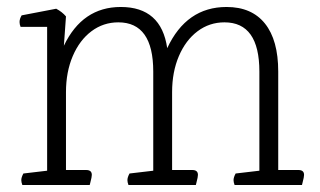

<svg xmlns="http://www.w3.org/2000/svg" viewBox="-20 -530 917 550"><path d="M845 0H652Q649 -8 649 -14Q649 -22 655 -33L723 -41V-325Q723 -466 623 -466Q580 -466 546 -440.5Q512 -415 492.5 -369.5Q473 -324 473 -266V-43H531Q547 -43 547 -29Q547 -23 543 -8L541 0H348Q345 -8 345 -14Q345 -22 351 -33L419 -41V-325Q419 -466 319 -466Q276 -466 242 -440.5Q208 -415 188.5 -369.5Q169 -324 169 -266V-43H227Q243 -43 243 -29Q243 -23 239 -8L237 0H44Q41 -8 41 -14Q41 -22 47 -33L115 -41V-453H39Q36 -460 36 -467Q36 -476 42 -486L141 -505Q158 -496 169 -483L163 -399Q216 -510 326 -510Q442 -510 459 -392Q514 -510 629 -510Q701 -510 739 -462.5Q777 -415 777 -325V-43H835Q851 -43 851 -29Q851 -23 847 -8Z"/></svg>

Font: Scope One
Style: Regular
Weight: 400
Designer: Dalton Maag Ltd
Foundry: Dalton Maag Ltd
Version: Version 1.001; ttfautohint (v1.4.1) -l 11 -r 50 -G 50 -x 14 